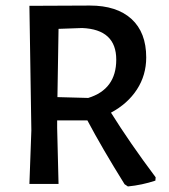

<svg xmlns="http://www.w3.org/2000/svg" viewBox="-20 -663 610 692"><path d="M304 -643Q401 -643 454 -594.5Q507 -546 507 -456Q507 -392 473.5 -340.5Q440 -289 380 -257Q448 -148 541 -24L540 -12Q492 4 441 9L429 1Q348 -129 295 -229H186V-202L191 0H86L93 -193L86 -642H87ZM276 -562 191 -559 187 -313 298 -310Q399 -341 399 -448Q399 -557 276 -562Z"/></svg>

Font: Alegreya Sans Medium
Style: Regular
Weight: 500
Designer: Juan Pablo del Peral
Foundry: Huerta Tipografica
Version: Version 2.007